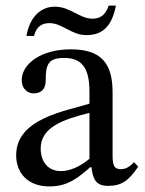

<svg xmlns="http://www.w3.org/2000/svg" viewBox="-20 -662 520 689"><path d="M308 -62C314 -18 324 5 368 5C419 5 443 -16 476 -64L461 -80C447 -65 433 -55 414 -55C393 -55 384 -63 384 -104V-331C384 -435 343 -485 234 -485C125 -485 58 -431 58 -375C58 -342 80 -327 100 -327C128 -327 144 -342 144 -373C144 -433 154 -454 211 -454C271 -454 301 -421 301 -334V-290C215 -263 38 -237 38 -105C38 -41 80 7 157 7C221 7 257 -21 304 -62ZM301 -92C267 -64 231 -48 198 -48C155 -48 126 -79 126 -129C126 -207 210 -234 301 -257ZM370 -642C358 -604 335 -595 312 -595C264 -595 234 -638 176 -638C126 -638 86 -600 75 -533H102C111 -569 133 -579 157 -579C205 -579 235 -536 290 -536C346 -536 381 -565 396 -642Z"/></svg>

Font: STIX Two Math
Style: Regular
Weight: 400
Designer: Ross Mills, John Hudson & Paul Hanslow, Tiro Typeworks Ltd; with portions MicroPress Inc., with additions and correction
Foundry: Tiro Typeworks Ltd
Version: Version 2.02 b142